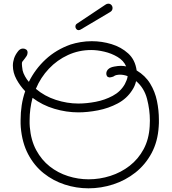

<svg xmlns="http://www.w3.org/2000/svg" viewBox="-20 -982 933 1044"><path d="M461 42Q395 42 332 21.5Q269 1 217.5 -40Q166 -81 133 -143.5Q100 -206 93 -290Q92 -300 92 -309.5Q92 -319 92 -329Q92 -370 98 -409.5Q104 -449 117 -486Q89 -515 69.5 -551Q50 -587 50 -625Q50 -645 56.5 -664.5Q63 -684 78 -703Q83 -710 90 -714Q97 -718 105 -718Q115 -718 122.5 -712.5Q130 -707 130 -696Q130 -687 125 -678Q121 -671 115.5 -664.5Q110 -658 105 -651L101 -646Q99 -642 99 -634Q99 -629 100 -620.5Q101 -612 103 -599Q106 -585 116 -567Q126 -549 136 -538L137 -537Q171 -606 228 -659Q285 -712 364 -740Q389 -748 418.5 -753Q448 -758 479 -758Q534 -758 586.5 -742Q639 -726 677 -691.5Q715 -657 723 -599Q770 -571 796.5 -527.5Q823 -484 833.5 -433Q844 -382 844 -331Q844 -322 844 -312.5Q844 -303 843 -294Q838 -212 804 -149Q770 -86 716 -43.5Q662 -1 596 20.5Q530 42 461 42ZM406 -419Q451 -419 500.5 -428.5Q550 -438 593 -461Q636 -484 659 -525Q664 -535 668.5 -546Q673 -557 674 -568Q653 -576 632 -576Q628 -576 623.5 -575.5Q619 -575 614 -574Q612 -573 610 -573Q608 -573 605 -571L603 -570Q599 -566 589.5 -563.5Q580 -561 575 -561Q566 -562 562 -568Q558 -574 558 -581Q558 -592 562 -597L565 -602L569 -606Q579 -616 601 -620Q623 -624 637 -624Q651 -624 666 -621Q652 -653 619 -672.5Q586 -692 547.5 -701Q509 -710 476 -710Q409 -710 350 -683Q291 -656 246 -608.5Q201 -561 175 -499Q222 -459 283.5 -439Q345 -419 406 -419ZM462 -7Q522 -7 580 -25.5Q638 -44 685 -80.5Q732 -117 761 -171Q790 -225 794 -296Q794 -304 794.5 -311.5Q795 -319 795 -326Q795 -385 779.5 -444.5Q764 -504 720 -541Q714 -514 699 -492Q670 -446 620 -419.5Q570 -393 513 -382Q456 -371 406 -371Q341 -371 275.5 -390.5Q210 -410 157 -450Q149 -420 145 -389.5Q141 -359 141 -328Q141 -319 141 -310Q141 -301 142 -292Q148 -219 177 -165.5Q206 -112 250.5 -77Q295 -42 350 -24.5Q405 -7 462 -7ZM407 -818Q400 -818 395 -824Q390 -830 390 -837Q390 -848 398 -853L554 -957Q561 -962 569 -962Q579 -962 585.5 -955Q592 -948 592 -938Q592 -924 578 -916L418 -821Q416 -820 413 -819Q410 -818 407 -818Z"/></svg>

Font: Twinkle Star
Style: Regular
Weight: 400
Designer: Robert E. Leuschke
Foundry: Robert E. Leuschke
Version: Version 2.010; ttfautohint (v1.8.3)